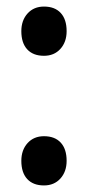

<svg xmlns="http://www.w3.org/2000/svg" viewBox="-20 -555 268 585"><path d="M114 10Q81 10 63 -9.5Q45 -29 45 -65Q45 -98 64 -119Q83 -140 114 -140Q147 -140 165 -120.5Q183 -101 183 -65Q183 -32 164 -11Q145 10 114 10ZM114 -385Q81 -385 63 -404.5Q45 -424 45 -460Q45 -493 64 -514Q83 -535 114 -535Q147 -535 165 -515.5Q183 -496 183 -460Q183 -427 164 -406Q145 -385 114 -385Z"/></svg>

Font: Lexend Medium
Style: Regular
Weight: 500
Designer: Bonnie Shaver-Troup, Thomas Jockin
Foundry: Lexend
Version: Version 1.005